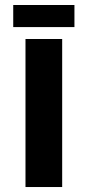

<svg xmlns="http://www.w3.org/2000/svg" viewBox="-20 -752 352 772"><path d="M33.2 -643.1H279.3V-731.9H33.2ZM82.5 0H230V-595.2H82.5Z"/></svg>

Font: Now Black
Style: Regular
Weight: 400
Designer: Alfredo Marco Pradil
Foundry: Alfredo Marco Pradil
Version: Version 1.200;hotconv 1.0.109;makeotfexe 2.5.65596